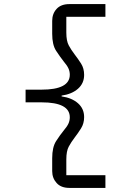

<svg xmlns="http://www.w3.org/2000/svg" viewBox="-20 -780 640 938"><path d="M319 138Q278 138 256.5 114Q235 90 235 56V-7Q235 -61 254 -90.5Q273 -120 291 -142Q308 -162 314.5 -176.5Q321 -191 321 -207Q321 -280 183 -280H105V-342H183Q321 -342 321 -415Q321 -431 314.5 -445.5Q308 -460 291 -480Q273 -503 254 -532Q235 -561 235 -615V-678Q235 -713 256.5 -736.5Q278 -760 319 -760H495V-698H304V-621Q304 -580 316 -558Q328 -536 344 -515Q361 -493 376 -469.5Q391 -446 391 -414Q391 -373 361 -346.5Q331 -320 281 -313V-309Q331 -302 361 -275.5Q391 -249 391 -208Q391 -177 376 -153Q361 -129 344 -107Q328 -86 316 -64Q304 -42 304 -1V76H495V138Z"/></svg>

Font: Lilex Nerd Font
Style: Regular
Weight: 400
Designer: Mike Abbink, Paul van der Laan, Pieter van Rosmalen, Mikhael Khrustik
Foundry: Mikhael Khrustik
Version: Version 2.400; ttfautohint (v1.8.4.7-5d5b);Nerd Fonts 3.3.0